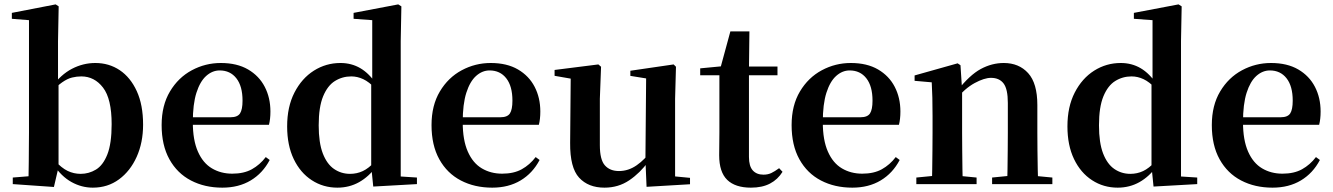

<svg xmlns="http://www.w3.org/2000/svg" viewBox="-20 -839 6075 875"><path d="M38.2 0V-29.9L110.1 -35.7Q111.1 -65.2 111.1 -100.6Q111.1 -136.1 111.6 -171.6Q112.1 -207 112.1 -234.8V-747.1L34 -753.3V-780.3L233.6 -819L247.4 -810L244.4 -650.9V-464.7L246.8 -454.7V-79.1V-77.4L225.7 13.1ZM403 16.2Q351.7 16.2 305.6 -9.5Q259.4 -35.1 223.3 -89.4H212.3L230.6 -106.4Q260.2 -73.6 288.3 -60.1Q316.3 -46.7 347.6 -46.7Q385.1 -46.7 417.3 -66.2Q449.6 -85.7 469.2 -135.2Q488.8 -184.8 488.8 -273.3Q488.8 -388.7 449.6 -439.7Q410.4 -490.8 350.4 -490.8Q329.8 -490.8 308.6 -485.7Q287.4 -480.6 263.7 -464.1Q239.9 -447.6 209.1 -413.5L196.2 -442.5H215.7Q257.4 -499.3 308.1 -525.6Q358.9 -551.9 414.4 -551.9Q476.9 -551.9 525.8 -519.1Q574.7 -486.2 603.4 -423.5Q632.1 -360.9 632.1 -270.9Q632.1 -189.2 602.9 -124.3Q573.7 -59.4 522.3 -21.6Q470.9 16.2 403 16.2Z M993.2 16.2Q912.8 16.2 850.2 -16.5Q787.6 -49.1 752.1 -113Q716.6 -176.9 716.6 -268.8Q716.6 -358.8 754.6 -422.2Q792.5 -485.7 854.2 -518.8Q915.9 -551.9 986.4 -551.9Q1060.1 -551.9 1110.5 -522.5Q1160.8 -493.1 1186.6 -443.2Q1212.4 -393.3 1212.4 -330.9Q1212.4 -296.1 1205.7 -270.2H775.1V-304.6H1030.4Q1062.5 -304.6 1073.9 -322.2Q1085.3 -339.8 1085.3 -380.4Q1085.3 -446.3 1057.2 -482.2Q1029.1 -518 981.1 -518Q947.7 -518 919.6 -492.9Q891.6 -467.8 875.1 -416Q858.7 -364.1 858.7 -282.7Q858.7 -200.5 881.9 -148.2Q905 -95.8 945.8 -71.7Q986.5 -47.5 1038.4 -47.5Q1091.4 -47.5 1127.9 -67.7Q1164.3 -87.9 1191.2 -123.2L1209.1 -109.9Q1177.6 -49.8 1122.7 -16.8Q1067.7 16.2 993.2 16.2Z M1517.5 16.2Q1453 16.2 1400.9 -17.7Q1348.7 -51.5 1318.6 -114.2Q1288.6 -176.8 1288.6 -263.1Q1288.6 -352.4 1321.9 -417.2Q1355.2 -482 1410.4 -517Q1465.7 -551.9 1531.5 -551.9Q1581.9 -551.9 1622.4 -528.1Q1662.8 -504.4 1696.8 -453.6H1706.1L1689.3 -436.8Q1661.9 -465.9 1635.3 -478.3Q1608.7 -490.8 1580.9 -490.8Q1540.2 -490.8 1506.5 -469.9Q1472.9 -449.1 1452.6 -400.1Q1432.4 -351.2 1432.4 -267.7Q1432.4 -188.6 1451.1 -139.8Q1469.9 -91.1 1502.4 -68.9Q1534.9 -46.7 1575.3 -46.7Q1606.5 -46.7 1633.5 -59.4Q1660.5 -72.1 1686.8 -100.9L1705.6 -80.8H1695.1Q1661.8 -34.5 1617 -9.1Q1572.1 16.2 1517.5 16.2ZM1681 11.2 1671.7 -81.1V-83.3V-457.2L1676.4 -468.4V-747.1L1591.4 -753.3V-780.3L1794.9 -819L1809.2 -810L1806.2 -652.7V-34.7L1880.1 -29.9V0Z M2223.2 16.2Q2142.8 16.2 2080.2 -16.5Q2017.6 -49.1 1982.1 -113Q1946.6 -176.9 1946.6 -268.8Q1946.6 -358.8 1984.6 -422.2Q2022.5 -485.7 2084.2 -518.8Q2145.9 -551.9 2216.4 -551.9Q2290.1 -551.9 2340.5 -522.5Q2390.8 -493.1 2416.6 -443.2Q2442.4 -393.3 2442.4 -330.9Q2442.4 -296.1 2435.7 -270.2H2005.1V-304.6H2260.4Q2292.5 -304.6 2303.9 -322.2Q2315.3 -339.8 2315.3 -380.4Q2315.3 -446.3 2287.2 -482.2Q2259.1 -518 2211.1 -518Q2177.7 -518 2149.6 -492.9Q2121.6 -467.8 2105.1 -416Q2088.7 -364.1 2088.7 -282.7Q2088.7 -200.5 2111.9 -148.2Q2135 -95.8 2175.8 -71.7Q2216.5 -47.5 2268.4 -47.5Q2321.4 -47.5 2357.9 -67.7Q2394.3 -87.9 2421.2 -123.2L2439.1 -109.9Q2407.6 -49.8 2352.7 -16.8Q2297.7 16.2 2223.2 16.2Z M2734.7 16.2Q2661.1 16.2 2619.2 -29.3Q2577.3 -74.7 2578.3 -187.9L2581 -497.7L2611 -475.4L2507.4 -493.5V-520.2L2707 -545.4L2719.2 -534.8L2713.7 -388.7V-177.8Q2713.7 -111 2736.7 -85.3Q2759.7 -59.5 2800.8 -59.5Q2843.7 -59.5 2881.5 -85.8Q2919.3 -112.1 2948.6 -153.8L2982.2 -103H2935Q2897.4 -51 2847.8 -17.4Q2798.2 16.2 2734.7 16.2ZM2926.6 12.4 2921.4 -109.4V-111.9L2924.6 -481.6L2852.7 -493.2V-516.6L3049.9 -545.4L3060.6 -534.8L3056.6 -388.7V-35L3124.6 -28.5V0.7Z M3326.4 -496.1V-535.7H3523.2V-496.1ZM3402.1 16.2Q3330.7 16.2 3294.1 -19.3Q3257.5 -54.8 3257.5 -131.7Q3257.5 -159.8 3258 -182.4Q3258.5 -205 3258.5 -234.7V-496.1H3171V-527.5L3280.7 -538L3262.1 -525.2L3308.5 -695.8H3395.3L3393.2 -519.3V-508.7V-123.8Q3393.2 -81.6 3410.7 -62.3Q3428.2 -43 3459.3 -43Q3479.4 -43 3495 -50.4Q3510.7 -57.9 3530.7 -72.5L3546.2 -56Q3524.7 -21.1 3489.3 -2.5Q3453.9 16.2 3402.1 16.2Z M3864.2 16.2Q3783.8 16.2 3721.2 -16.5Q3658.6 -49.1 3623.1 -113Q3587.6 -176.9 3587.6 -268.8Q3587.6 -358.8 3625.6 -422.2Q3663.5 -485.7 3725.2 -518.8Q3786.9 -551.9 3857.4 -551.9Q3931.1 -551.9 3981.5 -522.5Q4031.8 -493.1 4057.6 -443.2Q4083.4 -393.3 4083.4 -330.9Q4083.4 -296.1 4076.7 -270.2H3646.1V-304.6H3901.4Q3933.5 -304.6 3944.9 -322.2Q3956.3 -339.8 3956.3 -380.4Q3956.3 -446.3 3928.2 -482.2Q3900.1 -518 3852.1 -518Q3818.7 -518 3790.6 -492.9Q3762.6 -467.8 3746.1 -416Q3729.7 -364.1 3729.7 -282.7Q3729.7 -200.5 3752.9 -148.2Q3776 -95.8 3816.8 -71.7Q3857.5 -47.5 3909.4 -47.5Q3962.4 -47.5 3998.9 -67.7Q4035.3 -87.9 4062.2 -123.2L4080.1 -109.9Q4048.6 -49.8 3993.7 -16.8Q3938.7 16.2 3864.2 16.2Z M4156 0V-29.9L4261.6 -40.2H4324.7L4430.6 -29.9V0ZM4226.2 0Q4227.9 -25.5 4228.4 -67.4Q4228.9 -109.4 4229.4 -154.8Q4229.9 -200.3 4229.9 -234.8V-310.2Q4229.9 -360 4229 -393.7Q4228.2 -427.5 4226.2 -463.8L4148.1 -470.7V-495.2L4344.2 -550.4L4357.2 -541.7L4364.6 -428V-425.6V-234.8Q4364.6 -200.3 4365.1 -154.8Q4365.6 -109.4 4366.1 -67.4Q4366.6 -25.5 4367.6 0ZM4501.3 0V-29.9L4605.2 -40.2H4667.8L4775.9 -29.9V0ZM4570 0Q4571 -25.5 4571.5 -66.9Q4572 -108.4 4572.5 -153.8Q4573 -199.3 4573 -234.8V-369.8Q4573 -433.2 4553.6 -458.7Q4534.2 -484.2 4496.2 -484.2Q4465.6 -484.2 4421.8 -460.5Q4378.1 -436.8 4332.5 -383.3L4327.6 -425.7H4342.9Q4399.1 -497.3 4449.7 -524.6Q4500.3 -551.9 4554.5 -551.9Q4623.6 -551.9 4665.5 -505.8Q4707.5 -459.6 4707.5 -360.5V-234.8Q4707.5 -199.3 4708 -153.8Q4708.5 -108.4 4709.3 -66.9Q4710.2 -25.5 4711.2 0Z M5073.5 16.2Q5009 16.2 4956.9 -17.7Q4904.7 -51.5 4874.6 -114.2Q4844.6 -176.8 4844.6 -263.1Q4844.6 -352.4 4877.9 -417.2Q4911.2 -482 4966.4 -517Q5021.7 -551.9 5087.5 -551.9Q5137.9 -551.9 5178.4 -528.1Q5218.8 -504.4 5252.8 -453.6H5262.1L5245.3 -436.8Q5217.9 -465.9 5191.3 -478.3Q5164.7 -490.8 5136.9 -490.8Q5096.2 -490.8 5062.5 -469.9Q5028.9 -449.1 5008.6 -400.1Q4988.4 -351.2 4988.4 -267.7Q4988.4 -188.6 5007.1 -139.8Q5025.9 -91.1 5058.4 -68.9Q5090.9 -46.7 5131.3 -46.7Q5162.5 -46.7 5189.5 -59.4Q5216.5 -72.1 5242.8 -100.9L5261.6 -80.8H5251.1Q5217.8 -34.5 5173 -9.1Q5128.1 16.2 5073.5 16.2ZM5237 11.2 5227.7 -81.1V-83.3V-457.2L5232.4 -468.4V-747.1L5147.4 -753.3V-780.3L5350.9 -819L5365.2 -810L5362.2 -652.7V-34.7L5436.1 -29.9V0Z M5779.2 16.2Q5698.8 16.2 5636.2 -16.5Q5573.6 -49.1 5538.1 -113Q5502.6 -176.9 5502.6 -268.8Q5502.6 -358.8 5540.6 -422.2Q5578.5 -485.7 5640.2 -518.8Q5701.9 -551.9 5772.4 -551.9Q5846.1 -551.9 5896.5 -522.5Q5946.8 -493.1 5972.6 -443.2Q5998.4 -393.3 5998.4 -330.9Q5998.4 -296.1 5991.7 -270.2H5561.1V-304.6H5816.4Q5848.5 -304.6 5859.9 -322.2Q5871.3 -339.8 5871.3 -380.4Q5871.3 -446.3 5843.2 -482.2Q5815.1 -518 5767.1 -518Q5733.7 -518 5705.6 -492.9Q5677.6 -467.8 5661.1 -416Q5644.7 -364.1 5644.7 -282.7Q5644.7 -200.5 5667.9 -148.2Q5691 -95.8 5731.8 -71.7Q5772.5 -47.5 5824.4 -47.5Q5877.4 -47.5 5913.9 -67.7Q5950.3 -87.9 5977.2 -123.2L5995.1 -109.9Q5963.6 -49.8 5908.7 -16.8Q5853.7 16.2 5779.2 16.2Z"/></svg>

Font: Noto Serif JP
Style: Regular
Weight: 200
Designer: Ryoko NISHIZUKA 西塚涼子 (kana & ideographs); Frank Grießhammer (Latin, Greek & Cyrillic); Wenlong ZHANG 张文龙 (bopomofo); San
Foundry: Adobe
Version: Version 2.001;hotconv 1.1.0;makeotfexe 2.6.0